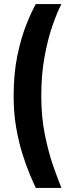

<svg xmlns="http://www.w3.org/2000/svg" viewBox="-20 -762 350 944"><path d="M156 162Q145 139 127 96.5Q109 54 90.5 -4.5Q72 -63 59.5 -135Q47 -207 47 -290Q47 -400 65.5 -489Q84 -578 110 -642.5Q136 -707 156 -742H282Q261 -702 238 -636Q215 -570 199 -483Q183 -396 183 -291Q183 -186 201 -98Q219 -10 242.5 56.5Q266 123 282 162Z"/></svg>

Font: Kreon
Style: Bold
Weight: 700
Designer: Julia Petretta
Foundry: Julia Petretta and Eli Heuer
Version: Version 2.002